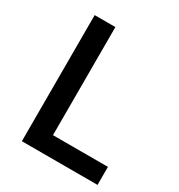

<svg xmlns="http://www.w3.org/2000/svg" viewBox="-167 -812 859 923"><g transform="rotate(30 262.5 -350.0)"><path d="M90 -700V0H510V-100H205V-700Z"/></g></svg>

Font: Goli Medium
Style: Regular
Weight: 500
Designer: jaikishan Patel
Foundry: MagicType
Version: Version 1.000;Glyphs 3.2 (3242)